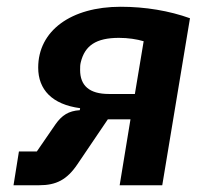

<svg xmlns="http://www.w3.org/2000/svg" viewBox="-20 -548 640 568"><path d="M20 0H96C146 0 178 -16 209 -62L299 -195H366L334 0H460L542 -494C481 -516 410 -528 337 -528C190 -528 93 -457 93 -348C93 -283 134 -239 217 -228L216 -222C183 -220 163 -207 144 -180L89 -100H36ZM302 -270C244 -270 217 -295 217 -341C217 -350 217 -356 219 -364C231 -413 264 -436 332 -436C359 -436 385 -432 405 -426L379 -270Z"/></svg>

Font: IBM Plex Mono SmBld
Style: Italic
Weight: 600
Italic angle: -9.5°
Monospace: yes
Designer: Mike Abbink, Paul van der Laan, Pieter van Rosmalen
Foundry: Bold Monday
Version: Version 2.004